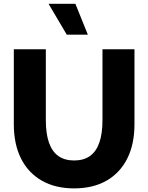

<svg xmlns="http://www.w3.org/2000/svg" viewBox="-20 -997 796 1031"><path d="M702.1 -732.4V-330.1Q702.1 -222.7 663.3 -145.5Q624.5 -68.4 552 -26.9Q479.5 14.6 377.9 14.6Q277.3 14.6 204.6 -26.9Q131.8 -68.4 93 -145.5Q54.2 -222.7 54.2 -330.1V-732.4H226.1V-352.5Q226.1 -279.3 242.9 -231.2Q259.8 -183.1 293.5 -159.2Q327.1 -135.3 377.9 -135.3Q429.2 -135.3 462.9 -159.2Q496.6 -183.1 513.4 -231.2Q530.3 -279.3 530.3 -352.5V-732.4ZM451.7 -811H338.4L240.7 -976.6H384.8Z"/></svg>

Font: Kumbh Sans ExtraBold
Style: Regular
Weight: 800
Version: Version 1.005